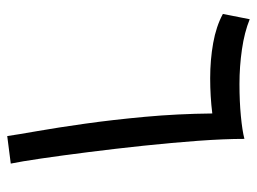

<svg xmlns="http://www.w3.org/2000/svg" viewBox="-112 -610 727 544"><g transform="rotate(90 252.0 -338.5)"><path d="M366 5Q362 -23 352 -80Q342 -137 331 -215Q320 -293 311.5 -385Q303 -477 302 -576Q254 -570 202 -570Q150 -570 102.5 -578.5Q55 -587 20 -606L35 -682Q72 -667 120.5 -660Q169 -653 218.5 -653Q268 -653 309.5 -657Q351 -661 374 -667Q374 -610 379.5 -535Q385 -460 393.5 -380Q402 -300 411.5 -225Q421 -150 429.5 -92Q438 -34 444 -5Z"/></g></svg>

Font: Noto IKEA Arabic
Style: Regular
Weight: 400
Designer: Monotype Design Team
Foundry: Monotype Imaging Inc.
Version: Version 1.200